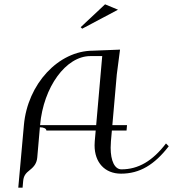

<svg xmlns="http://www.w3.org/2000/svg" viewBox="-20 -795 802 890"><path d="M354 -669 361 -662 527 -750 467 -775ZM423.6 -190 419.2 -140C418.7 -133.6 418.4 -127.4 418.4 -121.4C418.4 -41.8 465.8 10 541.1 10C627.6 10 695.7 -31 762.2 -117L749.4 -130C687.3 -49 621.6 -10 542.9 -10C511.7 -10 492.9 -49.1 492.9 -110.3C492.9 -119.7 493.3 -129.6 494.2 -140L498.6 -190H566.6L568.8 -215H500.8L521.4 -450L536.4 -565L411 -560C250.9 -560 107.5 -405.4 90.8 -215L64.7 75H84.7L87.3 45C89.5 20 98.7 8.4 119 -7.5C139.4 -23.4 150.5 -40 152.7 -65L164.9 -205C182.3 -205 195 -199.1 195 -190ZM425.8 -215H165.8C181.3 -391.6 285.6 -535 398.8 -535H453.8Z"/></svg>

Font: Galberik
Style: Regular
Weight: 400
Designer: Gluk
Foundry: Gluk
Version: Version 0.50